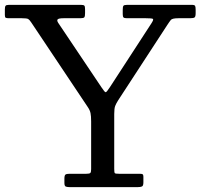

<svg xmlns="http://www.w3.org/2000/svg" viewBox="-20 -770 825 790"><path d="M245 -17C245 -8.7 247 -3.8 251 -2.2C255 -0.8 260.7 0 268 0H545C554 0 560.4 -0.9 564.2 -2.8C568.1 -4.6 570 -10.3 570 -20V-43C570 -48.3 568.9 -51.7 566.8 -53C564.6 -54.3 560.7 -55 555 -55H470C460 -55 454.2 -55.8 452.5 -57.5C450.8 -59.2 450 -65 450 -75V-301C450 -316.3 451.3 -327.4 454 -334.2C456.7 -341.1 460.7 -348.7 466 -357L667.5 -666C673.8 -675.7 678.9 -682.9 682.8 -687.8C686.6 -692.6 697 -695 714 -695H762C771.7 -695 777.9 -696.2 780.8 -698.5C783.6 -700.8 785 -706.7 785 -716V-730C785 -737.7 784.2 -742.9 782.8 -745.8C781.2 -748.6 776.7 -750 769 -750H503C494.7 -750 489.6 -748.7 487.8 -746C485.9 -743.3 485 -737.7 485 -729V-712C485 -705.3 486 -700.8 488 -698.5C490 -696.2 494.7 -695 502 -695H580C597 -695 606.8 -694.1 609.2 -692.2C611.8 -690.4 609.7 -684.3 603 -674L432 -411C423.3 -397.7 417.7 -390.8 415 -390.5C412.3 -390.2 406.7 -396.7 398 -410L219.5 -676C215.2 -682.7 214.5 -687.5 217.5 -690.5C220.5 -693.5 228.7 -695 242 -695H311C319.7 -695 325 -696.3 327 -699C329 -701.7 330 -707.3 330 -716V-732C330 -739.7 329 -744.6 327 -746.8C325 -748.9 320.3 -750 313 -750H17C9.7 -750 5 -748.8 3 -746.2C1 -743.8 0 -738.7 0 -731V-708C0 -701.7 1.2 -697.9 3.8 -696.8C6.2 -695.6 10.7 -695 17 -695H70C83.7 -695 92.3 -693.9 96 -691.8C99.7 -689.6 104 -684.7 109 -677L341.5 -329C347.2 -320.7 350.8 -312.5 352.5 -304.5C354.2 -296.5 355 -285 355 -270V-74C355 -65.7 353.8 -60.4 351.5 -58.2C349.2 -56.1 343.7 -55 335 -55H267C258.7 -55 252.9 -54 249.8 -52C246.6 -50 245 -44.3 245 -35Z"/></svg>

Font: Besley*
Style: Regular
Weight: 400
Designer: Owen Earl
Foundry: indestructible type*
Version: Version 3.000; ttfautohint (v1.8.3)